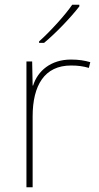

<svg xmlns="http://www.w3.org/2000/svg" viewBox="-20 -786 415 806"><path d="M313 -759V-766H283C254 -723 189 -652 144 -612V-606H165C218 -650 278 -714 313 -759ZM278 -536C193 -536 138 -488 119 -427H117L115 -528H91V0H117V-297C117 -428 167 -511 278 -511C308 -511 328 -508 353 -501L359 -525C335 -532 310 -536 278 -536Z"/></svg>

Font: Noto Sans Arabic UI Th
Style: Regular
Weight: 100
Designer: Monotype Design Team, Nadine Chahine and Nizar Qandah
Foundry: Monotype Imaging Inc.
Version: Version 2.010